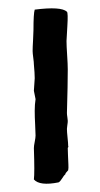

<svg xmlns="http://www.w3.org/2000/svg" viewBox="-20 -438 239 459"><path d="M65 -201 61 -221Q61 -226 62 -236Q63 -246 63 -251Q63 -262 61 -284Q61 -289 59.5 -300Q58 -311 58 -316Q58 -325 59 -341.5Q60 -358 60 -366Q60 -406 63 -415Q126 -423 140 -410Q143 -407 141 -375.5Q139 -344 139 -340Q139 -329 140.5 -306.5Q142 -284 142 -272Q142 -236 140 -168Q140 -164 141 -158Q142 -152 142 -149Q142 -145 141 -139Q140 -133 140 -130Q140 -123 141.5 -109Q143 -95 143 -89Q144 -87 143 -86Q142 -85 142 -84Q142 -82 142.5 -68Q143 -54 143.5 -45Q144 -36 143 -31Q136 -24 136 -21Q133 -19 128.5 -11.5Q124 -4 120 -2Q75 7 61 -9Q63 -24 61 -84Q61 -89 63 -99Q65 -109 65 -114Q65 -123 64 -140.5Q63 -158 63 -173Q63 -188 65 -201Z"/></svg>

Font: FuturaRenner
Style: Regular
Weight: 400
Designer: BSozoo
Foundry: BSozoo
Version: Version 1.001;PS 001.001;hotconv 1.0.70;makeotf.lib2.5.58329